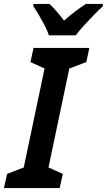

<svg xmlns="http://www.w3.org/2000/svg" viewBox="-46 -958 544 978"><path d="M-26 0 -10 -72 75 -105 181 -609 109 -642 125 -714H409L394 -642L307 -609L201 -105L274 -72L258 0ZM203 -778Q195 -803 181 -829.5Q167 -856 152 -881.5Q137 -907 124 -926V-938H206Q217 -928 230 -914Q243 -900 256 -884Q269 -868 280 -853Q308 -878 336 -899Q364 -920 391 -938H478V-926Q459 -909 433 -882.5Q407 -856 381.5 -828Q356 -800 340 -778Z"/></svg>

Font: Noto Sans Display SemiBold
Style: Italic
Weight: 600
Italic angle: -12°
Designer: Monotype Design Team
Foundry: Monotype Imaging Inc.
Version: Version 2.003